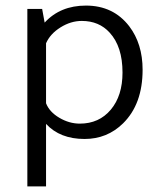

<svg xmlns="http://www.w3.org/2000/svg" viewBox="-20 -486 579 688"><path d="M78 -454H131L140 -405Q196 -466 288 -466Q386 -466 443 -392Q491 -329 491 -236Q491 -113 421 -44Q364 12 283 12Q195 12 145 -42V182H78ZM145 -331V-116Q157 -85 192.5 -64Q228 -43 266 -43Q335 -43 377 -93Q419 -143 419 -226Q419 -319 373 -369Q335 -411 273 -411Q234 -411 197 -388Q160 -365 145 -331Z"/></svg>

Font: Tajawal
Style: Regular
Weight: 400
Designer: Boutros Fonts
Foundry: Created by Boutros International 2017
Version: Version 1.700